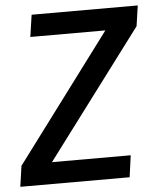

<svg xmlns="http://www.w3.org/2000/svg" viewBox="-59 -732 637 775"><g transform="rotate(-5 260.0 -344.0)"><path d="M-8 0 4 -84 389 -599H85L98 -688H528L516 -605L128 -88H447L435 0Z"/></g></svg>

Font: Assailand Medium
Style: Italic
Weight: 500
Italic angle: -8°
Designer: Hector Gatti with collaboration of the Omnibus-Type team
Foundry: Omnibus-Type
Version: Version 0.072;October 19, 2019;FontCreator 12.0.0.2547 64-bi